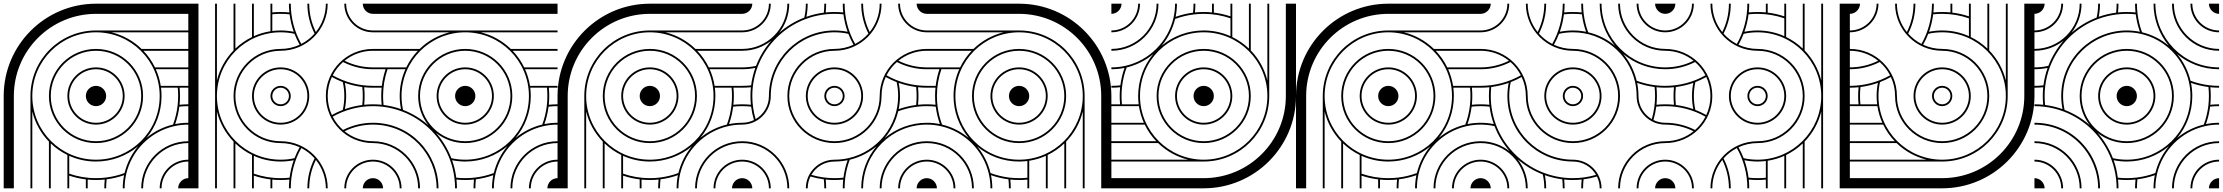

<svg xmlns="http://www.w3.org/2000/svg" viewBox="-20 -1020 12040 1040"><path d="M945 0H1000V-55C970 -55 945 -30 945 0ZM145 0H155V-416C170.1 -353.7 201.8 -297.7 245 -253.1V0H255V-243.2C281.4 -217.9 311.8 -196.7 345 -180.6V0H355V-68.6C383.8 -58.9 413.9 -52 445 -48.3V0H455V-47.2C469.8 -45.7 484.8 -45 500 -45C516.9 -45 532 -45.8 547.4 -47.4C545.8 -31.8 545 -16 545 0H555C555 -16.4 555.9 -32.7 557.6 -48.6C590.3 -52.8 622 -60.4 652.1 -71.1C646.6 -44 645 -21.7 645 0H655C655 -23.3 656.9 -47.4 663.8 -77.8C693.7 -205.7 794.2 -306.7 922.2 -336.2C947.2 -342 973.2 -345 1000 -345V-355C975.7 -355 951.9 -352.5 928.9 -347.9C939.6 -378 947.2 -409.7 951.4 -442.4C967.3 -444.1 983.6 -445 1000 -445V-455C984 -455 968.1 -454.2 952.6 -452.6C954.2 -468.1 955 -484 955 -500C955 -515.2 954.3 -530.2 952.8 -545H1000V-555H850.8C845.8 -586.6 836.8 -616.8 824.1 -645H1000V-655H819.4C803.3 -688.2 782.1 -718.6 756.8 -745H1000V-755H746.9C702.3 -798.2 646.3 -829.9 584 -845H1000V-855H500C304 -855 145 -696 145 -500ZM845 0H855C855 -80 920 -145 1000 -145V-155C914.4 -155 845 -85.6 845 0ZM745 0H755C755 -135.2 864.8 -245 1000 -245V-255C859.2 -255 745 -140.8 745 0ZM445 -500C445 -469.6 469.6 -445 500 -445C530.4 -445 555 -469.6 555 -500C555 -530.4 530.4 -555 500 -555C469.6 -555 445 -530.4 445 -500ZM345 -500C345 -414.4 414.4 -345 500 -345C585.6 -345 655 -414.4 655 -500C655 -585.6 585.6 -655 500 -655C414.4 -655 345 -585.6 345 -500ZM355 -500C355 -580 420 -645 500 -645C580 -645 645 -580 645 -500C645 -420 580 -355 500 -355C420 -355 355 -420 355 -500ZM245 -500C245 -359.2 359.2 -245 500 -245C640.8 -245 755 -359.2 755 -500C755 -640.8 640.8 -755 500 -755C359.2 -755 245 -640.8 245 -500ZM255 -500C255 -635.2 364.8 -745 500 -745C635.2 -745 745 -635.2 745 -500C745 -364.8 635.2 -255 500 -255C364.8 -255 255 -364.8 255 -500ZM0 0H55V-500C55 -745.6 254.4 -945 500 -945H1000V-1000H500C224 -1000 0 -776 0 -500ZM773.4 -273.1C824.1 -334 855 -412.5 855 -500C855 -515.2 854 -530.3 852.2 -545H942.8C944.2 -530.2 945 -515.2 945 -500C945 -482.2 944 -464.7 941.9 -447.5C937.7 -412 929.4 -377.8 917.3 -345.3C863.5 -332.5 814.6 -307.4 773.4 -273.1ZM355 -79.2V-175.9C399.3 -156 448.4 -145 500 -145C585.5 -145 665.3 -175.6 727.6 -227.3C693.1 -186 667.8 -136.7 654.7 -82.7C622.2 -70.6 588 -62.3 552.5 -58.1C535.3 -56 518.8 -55 500 -55C449.2 -55 400.5 -63.5 355 -79.2ZM155 -500C155 -690.4 309.6 -845 500 -845C690.4 -845 845 -690.4 845 -500C845 -304.6 686.5 -155 500 -155C309.6 -155 155 -309.6 155 -500Z M1945 -1000C1945 -969.6 1969.6 -945 2000 -945V-1000ZM1945 0H2000V-55C1969.6 -55 1945 -30.4 1945 0ZM1000 0H1055V-1000H1000ZM1445 -500C1445 -469.6 1469.6 -445 1500 -445C1531.3 -445 1555 -469.8 1555 -500C1555 -530.4 1530.4 -555 1500 -555C1469.6 -555 1445 -530.4 1445 -500ZM1455 -500C1455 -524.8 1475.2 -545 1500 -545C1524.8 -545 1545 -524.8 1545 -500C1545 -475 1525.9 -455 1500 -455C1475.2 -455 1455 -475.2 1455 -500ZM1345 -500C1345 -414.4 1414.4 -345 1500 -345C1586.5 -345 1655 -414.5 1655 -500C1655 -585.6 1585.6 -655 1500 -655C1414.4 -655 1345 -585.6 1345 -500ZM1355 -500C1355 -580 1420 -645 1500 -645C1580 -645 1645 -580 1645 -500C1645 -419.9 1581.1 -355 1500 -355C1420 -355 1355 -420 1355 -500ZM1155 -500C1155 -690.4 1309.6 -845 1500 -845C1525.8 -845 1551 -842.2 1575.2 -836.8C1583.1 -816.3 1592.4 -796.6 1603 -777.7C1571.7 -763.1 1536.8 -755 1500 -755C1359.2 -755 1245 -640.8 1245 -500C1245 -359.2 1359.2 -245 1500 -245C1536.9 -245 1571.8 -236.9 1603.1 -222.5C1592.4 -203.5 1583.1 -183.7 1575.2 -163.2C1551 -157.8 1526.8 -155 1500 -155C1309.6 -155 1155 -309.6 1155 -500ZM1145 0H1155V-416C1170.1 -353.7 1201.8 -297.7 1245 -253.1V0H1255V-243.2C1281.4 -217.9 1311.8 -196.7 1345 -180.6V0H1355V-68.6C1383.8 -58.9 1413.9 -52 1445 -48.3V0H1455V-47.2C1469.8 -45.7 1484.8 -45 1500 -45C1516.9 -45 1532 -45.8 1547.4 -47.4C1545.8 -31.8 1545 -16 1545 0H1555C1555 -79.3 1575.7 -153.7 1612.1 -218.1C1639.5 -204 1663.9 -184.9 1684.1 -162C1659.1 -113.4 1645 -58.3 1645 0H1655C1655 -55.2 1668 -107.4 1691.1 -153.7C1724.9 -111.7 1745 -58.2 1745 0H1755C1755 -140.7 1641.8 -255 1500 -255C1364.8 -255 1255 -364.8 1255 -500C1255 -635.2 1364.8 -745 1500 -745C1640.8 -745 1755 -859.2 1755 -1000H1745C1745 -941.9 1724.8 -888.6 1691 -846.5C1667.9 -892.8 1655 -944.9 1655 -1000H1645C1645 -941.8 1659.1 -886.8 1684 -838.2C1663.8 -815.3 1639.4 -796.2 1612 -782.1C1575.7 -846.5 1555 -920.8 1555 -1000H1545C1545 -984 1545.8 -968.1 1547.4 -952.6C1531.9 -954.2 1516 -955 1500 -955C1484.8 -955 1469.8 -954.3 1455 -952.8V-1000H1445V-850.8C1413.4 -845.8 1383.2 -836.8 1355 -824.1V-1000H1345V-819.4C1311.8 -803.3 1281.4 -782.1 1255 -756.8V-1000H1245V-746.9C1201.8 -702.3 1170.1 -646.3 1155 -584V-1000H1145V-500ZM1455 -852.2V-942.8C1469.8 -944.2 1484.8 -945 1500 -945C1516.4 -945 1532.7 -944.1 1548.6 -942.4C1552.8 -909.7 1560.4 -878 1571.1 -847.9C1548.1 -852.5 1524.3 -855 1500 -855C1484.8 -855 1469.7 -854 1455 -852.2ZM1355 -79.2V-175.9C1399.3 -156 1448.4 -145 1500 -145C1525.2 -145 1548.3 -147.5 1571.1 -152.1C1560.4 -122 1552.8 -90.3 1548.6 -57.6C1532.8 -55.9 1517.4 -55 1500 -55C1449.2 -55 1400.5 -63.5 1355 -79.2ZM1845 0H1855C1855 -80 1920 -145 2000 -145V-155C1914.4 -155 1845 -85.6 1845 0ZM1845 -1000C1845 -914.4 1914.4 -845 2000 -845V-855C1920 -855 1855 -920 1855 -1000ZM1745 -500C1745 -359.2 1859.2 -245 2000 -245V-255C1941.9 -255 1888.6 -275.2 1846.5 -309C1892.8 -332.1 1944.9 -345 2000 -345V-355C1941.8 -355 1886.8 -340.9 1838.2 -316C1815.3 -336.2 1796.2 -360.6 1782.1 -388C1846.5 -424.3 1920.8 -445 2000 -445V-455C1984 -455 1968.1 -454.2 1952.6 -452.6C1954.2 -468.1 1955 -484 1955 -500C1955 -516 1954.2 -531.9 1952.6 -547.4C1968.1 -545.8 1984 -545 2000 -545V-555C1920.8 -555 1846.5 -575.7 1782.1 -612C1796.2 -639.4 1815.3 -663.8 1838.2 -684C1886.8 -659.1 1941.8 -645 2000 -645V-655C1944.9 -655 1892.8 -667.9 1846.5 -691C1888.6 -724.8 1941.9 -745 2000 -745V-755C1859.2 -755 1745 -640.8 1745 -500ZM1755 -500C1755 -536.8 1763.1 -571.7 1777.7 -603C1796.6 -592.4 1816.3 -583.1 1836.8 -575.2C1842.2 -551 1845 -525.8 1845 -500C1845 -474.2 1842.2 -449 1836.8 -424.8C1816.3 -416.9 1796.6 -407.6 1777.7 -397C1763.1 -428.3 1755 -463.2 1755 -500ZM1847.9 -428.9C1852.5 -451.9 1855 -475.7 1855 -500C1855 -524.3 1852.5 -548.1 1847.9 -571.1C1878 -560.4 1909.7 -552.8 1942.4 -548.6C1944.1 -532.7 1945 -516.4 1945 -500C1945 -483.6 1944.1 -467.3 1942.4 -451.4C1909.7 -447.2 1878 -439.6 1847.9 -428.9Z M3000 -55C2969.6 -55 2945 -30.4 2945 0H3000ZM2000 -55V0H2055C2055 -30.4 2030.4 -55 2000 -55ZM2000 -855V-845H2416C2353.7 -829.9 2297.7 -798.2 2253.1 -755H2000V-745H2243.2C2217.9 -718.6 2196.7 -688.2 2180.6 -655H2000V-645H2068.6C2058.9 -616.2 2052 -586.1 2048.3 -555H2000V-545H2047.2C2045.7 -530.2 2045 -515.2 2045 -500C2045 -484 2045.8 -468.1 2047.4 -452.6C2031.9 -454.2 2016 -455 2000 -455V-445C2017.8 -445 2035.3 -444 2052.5 -441.9C2088.9 -437.6 2124 -429 2157.2 -416.4C2282.2 -369.2 2373.6 -270.5 2416.4 -157.2C2429 -124 2437.6 -88.9 2441.9 -52.5C2444 -35.3 2445 -17.8 2445 0H2455C2455 -16 2454.2 -31.9 2452.6 -47.4C2468.1 -45.8 2484 -45 2500 -45C2516 -45 2531.9 -45.8 2547.4 -47.4C2545.8 -31.9 2545 -16 2545 0H2555C2555 -16.4 2555.9 -32.7 2557.6 -48.6C2590.3 -52.8 2622 -60.4 2652.1 -71.1C2646.6 -44 2645 -21.7 2645 0H2655C2655 -23.3 2656.9 -47.4 2663.8 -77.8C2693.7 -205.7 2794.2 -306.7 2922.2 -336.2C2947.2 -342 2973.2 -345 3000 -345V-355C2975.7 -355 2951.9 -352.5 2928.9 -347.9C2939.6 -378 2947.2 -409.7 2951.4 -442.4C2967.3 -444.1 2983.6 -445 3000 -445V-455C2984 -455 2968.1 -454.2 2952.6 -452.6C2954.2 -468.1 2955 -484 2955 -500C2955 -515.2 2954.3 -530.2 2952.8 -545H3000V-555H2850.8C2845.8 -586.6 2836.8 -616.8 2824.1 -645H3000V-655H2819.4C2803.3 -688.2 2782.1 -718.6 2756.8 -745H3000V-755H2746.9C2702.3 -798.2 2646.3 -829.9 2584 -845H3000V-855H2500ZM2000 -1000V-945H3000V-1000ZM2000 -155V-145C2080 -145 2145 -80 2145 0H2155C2155 -85.6 2085.6 -155 2000 -155ZM2000 -255V-245C2135.2 -245 2245 -135.2 2245 0H2255C2255 -140.8 2140.8 -255 2000 -255ZM2000 -355V-345C2200.1 -345 2345 -181.2 2345 0H2355C2355 -186.5 2205.9 -355 2000 -355ZM3000 -155C2914.4 -155 2845 -85.6 2845 0H2855C2855 -80 2920 -145 3000 -145ZM3000 -255C2859.2 -255 2745 -140.8 2745 0H2755C2755 -135.2 2864.8 -245 3000 -245ZM2500 -555C2469.6 -555 2445 -530.4 2445 -500C2445 -469.6 2469.6 -445 2500 -445C2530.4 -445 2555 -469.6 2555 -500C2555 -530.4 2530.4 -555 2500 -555ZM2500 -655C2414.4 -655 2345 -585.6 2345 -500C2345 -414.4 2414.4 -345 2500 -345C2585.6 -345 2655 -414.4 2655 -500C2655 -585.6 2585.6 -655 2500 -655ZM2500 -645C2580 -645 2645 -580 2645 -500C2645 -420 2580 -355 2500 -355C2420 -355 2355 -420 2355 -500C2355 -580 2420 -645 2500 -645ZM2500 -845C2690.4 -845 2845 -690.4 2845 -500C2845 -304.6 2685.5 -155 2500 -155C2474.2 -155 2449 -157.8 2424.8 -163.2C2405.9 -212.4 2377.9 -258.9 2342.2 -299.7C2385.6 -265.5 2440.4 -245 2500 -245C2640.8 -245 2755 -359.2 2755 -500C2755 -640.8 2640.8 -755 2500 -755C2359.2 -755 2245 -640.8 2245 -500C2245 -440.5 2265.4 -385.8 2299.6 -342.4C2260.4 -376.7 2214.6 -405 2163.2 -424.8C2157.8 -449 2155 -474.2 2155 -500C2155 -690.4 2309.6 -845 2500 -845ZM2500 -745C2635.2 -745 2745 -635.2 2745 -500C2745 -364.8 2635.2 -255 2500 -255C2364.8 -255 2255 -364.8 2255 -500C2255 -635.2 2364.8 -745 2500 -745ZM2728.5 -228.4C2693.5 -186.9 2667.9 -137.2 2654.7 -82.7C2622.2 -70.6 2588 -62.3 2552.5 -58.1C2535.3 -56 2517.8 -55 2500 -55C2483.6 -55 2467.3 -55.9 2451.4 -57.6C2447.2 -90.3 2439.6 -122 2428.9 -152.1C2451.9 -147.5 2475.7 -145 2500 -145C2585.7 -145 2666 -176 2728.5 -228.4ZM2852.2 -545H2942.8C2944.2 -530.2 2945 -515.2 2945 -500C2945 -482.2 2944 -464.7 2941.9 -447.5C2937.7 -412 2929.4 -377.8 2917.3 -345.3C2863.1 -332.4 2813.7 -306.9 2772.4 -272.3C2823.6 -333.2 2855 -412.1 2855 -500C2855 -515.2 2854 -530.3 2852.2 -545ZM2079.2 -645H2175.9C2156 -600.7 2145 -551.6 2145 -500C2145 -475.7 2147.5 -451.9 2152.1 -428.9C2122 -439.6 2090.3 -447.2 2057.6 -451.4C2055.9 -467.3 2055 -483.6 2055 -500C2055 -550.8 2063.5 -599.5 2079.2 -645Z M3945 0H4000V-55C3970 -55 3945 -30 3945 0ZM3145 0H3155V-416C3170.1 -353.7 3201.8 -297.7 3245 -253.1V0H3255V-243.2C3281.4 -217.9 3311.8 -196.7 3345 -180.6V0H3355V-68.6C3383.8 -58.9 3413.9 -52 3445 -48.3V0H3455V-47.2C3469.8 -45.7 3484.8 -45 3500 -45C3516.9 -45 3532 -45.8 3547.4 -47.4C3545.8 -31.8 3545 -16 3545 0H3555C3555 -16.4 3555.9 -32.7 3557.6 -48.6C3590.3 -52.8 3622 -60.4 3652.1 -71.1C3646.6 -44 3645 -21.7 3645 0H3655C3655 -23.3 3656.9 -47.4 3663.8 -77.8C3693.7 -205.7 3794.2 -306.7 3922.2 -336.2C3947.2 -342 3973.2 -345 4000 -345V-355C3975.7 -355 3951.9 -352.5 3928.9 -347.9C3939.6 -378 3947.2 -409.7 3951.4 -442.4C3967.3 -444.1 3983.6 -445 4000 -445V-455C3984 -455 3968.1 -454.2 3952.6 -452.6C3954.2 -468.1 3955 -484 3955 -500C3955 -515.2 3954.3 -530.2 3952.8 -545H4000V-555H3850.8C3845.8 -586.6 3836.8 -616.8 3824.1 -645H4000V-655H3819.4C3803.3 -688.2 3782.1 -718.6 3756.8 -745H4000V-755H3746.9C3702.3 -798.2 3646.3 -829.9 3584 -845H4000V-855H3500C3304 -855 3145 -696 3145 -500ZM3845 0H3855C3855 -80 3920 -145 4000 -145V-155C3914.4 -155 3845 -85.6 3845 0ZM3745 0H3755C3755 -135.2 3864.8 -245 4000 -245V-255C3859.2 -255 3745 -140.8 3745 0ZM3445 -500C3445 -469.6 3469.6 -445 3500 -445C3530.4 -445 3555 -469.6 3555 -500C3555 -530.4 3530.4 -555 3500 -555C3469.6 -555 3445 -530.4 3445 -500ZM3345 -500C3345 -414.4 3414.4 -345 3500 -345C3585.6 -345 3655 -414.4 3655 -500C3655 -585.6 3585.6 -655 3500 -655C3414.4 -655 3345 -585.6 3345 -500ZM3355 -500C3355 -580 3420 -645 3500 -645C3580 -645 3645 -580 3645 -500C3645 -420 3580 -355 3500 -355C3420 -355 3355 -420 3355 -500ZM3245 -500C3245 -359.2 3359.2 -245 3500 -245C3640.8 -245 3755 -359.2 3755 -500C3755 -640.8 3640.8 -755 3500 -755C3359.2 -755 3245 -640.8 3245 -500ZM3255 -500C3255 -635.2 3364.8 -745 3500 -745C3635.2 -745 3745 -635.2 3745 -500C3745 -364.8 3635.2 -255 3500 -255C3364.8 -255 3255 -364.8 3255 -500ZM3000 0H3055V-500C3055 -745.6 3254.4 -945 3500 -945H4000V-1000H3500C3224 -1000 3000 -776 3000 -500ZM3773.4 -273.1C3824.1 -334 3855 -412.5 3855 -500C3855 -515.2 3854 -530.3 3852.2 -545H3942.8C3944.2 -530.2 3945 -515.2 3945 -500C3945 -482.2 3944 -464.7 3941.9 -447.5C3937.7 -412 3929.4 -377.8 3917.3 -345.3C3863.5 -332.5 3814.6 -307.4 3773.4 -273.1ZM3355 -79.2V-175.9C3399.3 -156 3448.4 -145 3500 -145C3585.5 -145 3665.3 -175.6 3727.6 -227.3C3693.1 -186 3667.8 -136.7 3654.7 -82.7C3622.2 -70.6 3588 -62.3 3552.5 -58.1C3535.3 -56 3518.8 -55 3500 -55C3449.2 -55 3400.5 -63.5 3355 -79.2ZM3155 -500C3155 -690.4 3309.6 -845 3500 -845C3690.4 -845 3845 -690.4 3845 -500C3845 -304.6 3686.5 -155 3500 -155C3309.6 -155 3155 -309.6 3155 -500Z M4000 -945C4030 -945 4055 -970 4055 -1000H4000ZM4055 0C4055 -30 4030 -55 4000 -55V0ZM5000 0V-55C4970 -55 4945 -30 4945 0ZM5000 -945V-1000H4945C4945 -970 4970 -945 5000 -945ZM4655 0C4655 -190.4 4809.6 -345 5000 -345V-355C4913.4 -355 4834 -323.9 4772.3 -272.3C4807 -313.7 4832.4 -363.1 4845.3 -417.3C4893.5 -435.2 4945.6 -445 5000 -445V-455C4984 -455 4968.2 -454.2 4952.6 -452.6C4954.2 -468.2 4955 -484 4955 -500C4955 -516 4954.2 -531.9 4952.6 -547.4C4968.1 -545.8 4984 -545 5000 -545V-555C4920.8 -555 4846.5 -575.7 4782.1 -612C4796.2 -639.4 4815.3 -663.8 4838.2 -684C4886.8 -659.1 4941.8 -645 5000 -645V-655C4944.9 -655 4892.8 -667.9 4846.5 -691C4888.6 -724.8 4941.9 -745 5000 -745V-755C4859.2 -755 4745 -640.8 4745 -500C4745 -364.8 4635.2 -255 4500 -255C4364.8 -255 4255 -364.8 4255 -500C4255 -635.2 4364.8 -745 4500 -745C4640.8 -745 4755 -859.2 4755 -1000H4745C4745 -941.9 4724.8 -888.6 4691 -846.5C4667.9 -892.8 4655 -944.9 4655 -1000H4645C4645 -941.8 4659.1 -886.8 4684 -838.2C4663.8 -815.3 4639.4 -796.2 4612 -782.1C4575.7 -846.5 4555 -920.8 4555 -1000H4545C4545 -984 4545.8 -968.2 4547.4 -952.6C4531.9 -954.2 4516 -955 4500 -955C4484 -955 4468.1 -954.2 4452.6 -952.6C4454.2 -968.2 4455 -984 4455 -1000H4445C4445 -983.6 4444.1 -967.3 4442.4 -951.4C4409.7 -947.2 4378 -939.6 4347.9 -928.9C4352.5 -951.9 4355 -975.7 4355 -1000H4345C4345 -974.2 4342.2 -949 4336.8 -924.8C4286.4 -905.4 4240.3 -877.3 4200.4 -842.4C4234.6 -885.8 4255 -940.5 4255 -1000H4245C4245 -864.8 4135.2 -755 4000 -755V-745C4059.5 -745 4114.2 -765.4 4157.6 -799.6C4122.7 -759.7 4094.6 -713.6 4075.2 -663.2C4051 -657.8 4025.8 -655 4000 -655V-645C4024.3 -645 4048.1 -647.5 4071.1 -652.1C4060.4 -622 4052.8 -590.3 4048.6 -557.6C4032.7 -555.9 4016.4 -555 4000 -555V-545C4016 -545 4031.8 -545.8 4047.4 -547.4C4045.8 -531.9 4045 -516 4045 -500C4045 -484 4045.8 -468.1 4047.4 -452.6C4031.9 -454.2 4016 -455 4000 -455V-445C4016.4 -445 4032.7 -444.1 4048.6 -442.4C4051.8 -417.5 4056.9 -393.3 4063.9 -369.8C4044.6 -360.3 4022.9 -355 4000 -355V-345C4085.6 -345 4155 -414.4 4155 -500C4155 -690.4 4309.6 -845 4500 -845C4525.8 -845 4551 -842.2 4575.2 -836.8C4583.1 -816.3 4592.4 -796.6 4603 -777.7C4571.7 -763.1 4536.8 -755 4500 -755C4359.2 -755 4245 -640.8 4245 -500C4245 -359.2 4359.2 -245 4500 -245C4640.8 -245 4755 -359.2 4755 -500C4755 -536.8 4763.1 -571.7 4777.7 -603C4796.6 -592.4 4816.3 -583.1 4836.8 -575.2C4842.2 -551 4845 -525.8 4845 -500C4845 -336.2 4730.7 -199 4577.6 -163.8C4552.7 -158 4526.7 -155 4500 -155C4414.4 -155 4345 -85.6 4345 0H4355C4355 -22.9 4360.3 -44.6 4369.8 -63.9C4393.3 -56.9 4417.5 -51.8 4442.4 -48.6C4444.1 -32.7 4445 -16.4 4445 0H4455C4455 -16 4454.2 -31.9 4452.6 -47.4C4468.2 -45.8 4484 -45 4500 -45C4516 -45 4531.9 -45.8 4547.4 -47.4C4545.8 -31.9 4545 -16 4545 0H4555C4555 -54.4 4564.8 -106.5 4582.7 -154.7C4636.9 -167.6 4686.3 -193 4727.7 -227.7C4676.1 -166.1 4645 -86.6 4645 0ZM4155 0C4155 -85.6 4085.6 -155 4000 -155V-145C4080 -145 4145 -80 4145 0ZM4255 0C4255 -140.8 4140.8 -255 4000 -255V-245C4135.2 -245 4245 -135.2 4245 0ZM4000 -845C4085.6 -845 4155 -914.4 4155 -1000H4145C4145 -920 4080 -855 4000 -855ZM5000 -845V-855C4920 -855 4855 -920 4855 -1000H4845C4845 -914.4 4914.4 -845 5000 -845ZM4855 0C4855 -80 4920 -145 5000 -145V-155C4914.4 -155 4845 -85.6 4845 0ZM4755 0C4755 -135.2 4864.8 -245 5000 -245V-255C4859.2 -255 4745 -140.8 4745 0ZM4500 -445C4530.4 -445 4555 -469.6 4555 -500C4555 -530.4 4530.4 -555 4500 -555C4469.6 -555 4445 -530.4 4445 -500C4445 -469.6 4469.6 -445 4500 -445ZM4500 -455C4475.2 -455 4455 -475.2 4455 -500C4455 -524.8 4475.2 -545 4500 -545C4524.8 -545 4545 -524.8 4545 -500C4545 -475.2 4524.8 -455 4500 -455ZM4500 -345C4585.6 -345 4655 -414.4 4655 -500C4655 -585.6 4585.6 -655 4500 -655C4414.4 -655 4345 -585.6 4345 -500C4345 -414.4 4414.4 -345 4500 -345ZM4500 -355C4420 -355 4355 -420 4355 -500C4355 -580 4420 -645 4500 -645C4580 -645 4645 -580 4645 -500C4645 -420 4580 -355 4500 -355ZM4072.9 -374.7C4061.3 -414.4 4055 -456.5 4055 -500C4055 -745.6 4254.4 -945 4500 -945C4516.4 -945 4532.7 -944.1 4548.6 -942.4C4552.8 -909.7 4560.4 -878 4571.1 -847.9C4548.1 -852.5 4524.3 -855 4500 -855C4304 -855 4145 -696 4145 -500C4145 -446.5 4116 -399.8 4072.9 -374.7ZM4847.9 -428.9C4852.5 -451.9 4855 -475.7 4855 -500C4855 -524.3 4852.5 -548.1 4847.9 -571.1C4878 -560.4 4909.7 -552.8 4942.4 -548.6C4944.1 -532.7 4945 -516.4 4945 -500C4945 -483.6 4944.1 -467.3 4942.4 -451.4C4909.7 -447.2 4878 -439.6 4847.9 -428.9ZM4500 -55C4456.5 -55 4414.4 -61.3 4374.7 -72.9C4399.8 -116 4446.5 -145 4500 -145C4524.3 -145 4548.1 -147.5 4571.1 -152.1C4560.4 -122 4552.8 -90.3 4548.6 -57.6C4532.7 -55.9 4516.4 -55 4500 -55Z M5000 -55V0H5055C5055 -30 5030 -55 5000 -55ZM5000 -855V-845H5416C5353.7 -829.9 5297.7 -798.2 5253.1 -755H5000V-745H5243.2C5217.9 -718.6 5196.7 -688.2 5180.6 -655H5000V-645H5068.6C5058.9 -616.2 5052 -586.1 5048.3 -555H5000V-545H5047.2C5045.7 -530.2 5045 -515.2 5045 -500C5045 -483.1 5045.8 -468 5047.4 -452.6C5031.8 -454.2 5016 -455 5000 -455V-445C5016.4 -445 5032.7 -444.1 5048.6 -442.4C5052.8 -409.7 5060.4 -378 5071.1 -347.9C5044 -353.4 5021.7 -355 5000 -355V-345C5023.3 -345 5047.4 -343.1 5077.8 -336.2C5205.7 -306.3 5306.7 -205.8 5336.2 -77.8C5342 -52.8 5345 -26.8 5345 0H5355C5355 -24.3 5352.5 -48.1 5347.9 -71.1C5378 -60.4 5409.7 -52.8 5442.4 -48.6C5444.1 -32.7 5445 -16.4 5445 0H5455C5455 -16 5454.2 -31.9 5452.6 -47.4C5468.1 -45.8 5484 -45 5500 -45C5515.2 -45 5530.2 -45.7 5545 -47.2V0H5555V-149.2C5586.6 -154.2 5616.8 -163.2 5645 -175.9V0H5655V-180.6C5688.2 -196.7 5718.6 -217.9 5745 -243.2V0H5755V-253.1C5798.2 -297.7 5829.9 -353.7 5845 -416V0H5855V-500C5855 -696 5696 -855 5500 -855ZM5000 -155V-145C5080 -145 5145 -80 5145 0H5155C5155 -85.6 5085.6 -155 5000 -155ZM5000 -255V-245C5135.2 -245 5245 -135.2 5245 0H5255C5255 -140.8 5140.8 -255 5000 -255ZM5500 -555C5469.6 -555 5445 -530.4 5445 -500C5445 -469.6 5469.6 -445 5500 -445C5530.4 -445 5555 -469.6 5555 -500C5555 -530.4 5530.4 -555 5500 -555ZM5500 -655C5414.4 -655 5345 -585.6 5345 -500C5345 -414.4 5414.4 -345 5500 -345C5585.6 -345 5655 -414.4 5655 -500C5655 -585.6 5585.6 -655 5500 -655ZM5500 -645C5580 -645 5645 -580 5645 -500C5645 -420 5580 -355 5500 -355C5420 -355 5355 -420 5355 -500C5355 -580 5420 -645 5500 -645ZM5500 -755C5359.2 -755 5245 -640.8 5245 -500C5245 -359.2 5359.2 -245 5500 -245C5640.8 -245 5755 -359.2 5755 -500C5755 -640.8 5640.8 -755 5500 -755ZM5500 -745C5635.2 -745 5745 -635.2 5745 -500C5745 -364.8 5635.2 -255 5500 -255C5364.8 -255 5255 -364.8 5255 -500C5255 -635.2 5364.8 -745 5500 -745ZM5000 -1000V-945H5500C5745.6 -945 5945 -745.6 5945 -500V0H6000V-500C6000 -776 5776 -1000 5500 -1000ZM5273.1 -226.6C5334 -175.9 5412.5 -145 5500 -145C5515.2 -145 5530.3 -146 5545 -147.8V-57.2C5530.2 -55.8 5515.2 -55 5500 -55C5482.2 -55 5464.7 -56 5447.5 -58.1C5412 -62.3 5377.8 -70.6 5345.3 -82.7C5332.5 -136.5 5307.4 -185.4 5273.1 -226.6ZM5079.2 -645H5175.9C5156 -600.7 5145 -551.6 5145 -500C5145 -414.5 5175.6 -334.7 5227.3 -272.4C5186 -306.9 5136.7 -332.2 5082.7 -345.3C5070.6 -377.8 5062.3 -412 5058.1 -447.5C5056 -464.7 5055 -481.2 5055 -500C5055 -550.8 5063.5 -599.5 5079.2 -645ZM5500 -845C5690.4 -845 5845 -690.4 5845 -500C5845 -309.6 5690.4 -155 5500 -155C5304.6 -155 5155 -313.5 5155 -500C5155 -690.4 5309.6 -845 5500 -845Z M6055 -1000H6000V-945C6030 -945 6055 -970 6055 -1000ZM6855 -1000H6845V-584C6829.9 -646.3 6798.2 -702.3 6755 -746.9V-1000H6745V-756.8C6718.6 -782.1 6688.2 -803.3 6655 -819.4V-1000H6645V-931.4C6616.2 -941.1 6586.1 -948 6555 -951.7V-1000H6545V-952.8C6530.2 -954.3 6515.2 -955 6500 -955C6483.1 -955 6468 -954.2 6452.6 -952.6C6454.2 -968.2 6455 -984 6455 -1000H6445C6445 -983.6 6444.1 -967.3 6442.4 -951.4C6409.7 -947.2 6378 -939.6 6347.9 -928.9C6353.4 -956 6355 -978.3 6355 -1000H6345C6345 -976.7 6343.1 -952.6 6336.2 -922.2C6306.3 -794.3 6205.8 -693.3 6077.8 -663.8C6052.8 -658 6026.8 -655 6000 -655V-645C6024.3 -645 6048.1 -647.5 6071.1 -652.1C6060.4 -622 6052.8 -590.3 6048.6 -557.6C6032.7 -555.9 6016.4 -555 6000 -555V-545C6016 -545 6031.9 -545.8 6047.4 -547.4C6045.8 -531.9 6045 -516 6045 -500C6045 -484.8 6045.7 -469.8 6047.2 -455H6000V-445H6149.2C6154.2 -413.4 6163.2 -383.2 6175.9 -355H6000V-345H6180.6C6196.7 -311.8 6217.9 -281.4 6243.2 -255H6000V-245H6253.1C6297.7 -201.8 6353.7 -170.1 6416 -155H6000V-145H6500C6696 -145 6855 -304 6855 -500ZM6155 -1000H6145C6145 -920 6080 -855 6000 -855V-845C6085.6 -845 6155 -914.4 6155 -1000ZM6255 -1000H6245C6245 -864.8 6135.2 -755 6000 -755V-745C6140.8 -745 6255 -859.2 6255 -1000ZM6555 -500C6555 -530.4 6530.4 -555 6500 -555C6469.6 -555 6445 -530.4 6445 -500C6445 -469.6 6469.6 -445 6500 -445C6530.4 -445 6555 -469.6 6555 -500ZM6655 -500C6655 -585.6 6585.6 -655 6500 -655C6414.4 -655 6345 -585.6 6345 -500C6345 -414.4 6414.4 -345 6500 -345C6585.6 -345 6655 -414.4 6655 -500ZM6645 -500C6645 -420 6580 -355 6500 -355C6420 -355 6355 -420 6355 -500C6355 -580 6420 -645 6500 -645C6580 -645 6645 -580 6645 -500ZM6755 -500C6755 -640.8 6640.8 -755 6500 -755C6359.2 -755 6245 -640.8 6245 -500C6245 -359.2 6359.2 -245 6500 -245C6640.8 -245 6755 -359.2 6755 -500ZM6745 -500C6745 -364.8 6635.2 -255 6500 -255C6364.8 -255 6255 -364.8 6255 -500C6255 -635.2 6364.8 -745 6500 -745C6635.2 -745 6745 -635.2 6745 -500ZM7000 -1000H6945V-500C6945 -254.4 6745.6 -55 6500 -55H6000V0H6500C6776 0 7000 -224 7000 -500ZM6226.6 -726.9C6175.9 -666 6145 -587.5 6145 -500C6145 -484.8 6146 -469.7 6147.8 -455H6057.2C6055.8 -469.8 6055 -484.8 6055 -500C6055 -517.8 6056 -535.3 6058.1 -552.5C6062.3 -588 6070.6 -622.2 6082.7 -654.7C6136.5 -667.5 6185.4 -692.6 6226.6 -726.9ZM6645 -920.8V-824.1C6600.7 -844 6551.6 -855 6500 -855C6414.5 -855 6334.7 -824.4 6272.4 -772.7C6306.9 -814 6332.2 -863.3 6345.3 -917.3C6377.8 -929.4 6412 -937.7 6447.5 -941.9C6464.7 -944 6481.2 -945 6500 -945C6550.8 -945 6599.5 -936.5 6645 -920.8ZM6845 -500C6845 -309.6 6690.4 -155 6500 -155C6309.6 -155 6155 -309.6 6155 -500C6155 -695.4 6313.5 -845 6500 -845C6690.4 -845 6845 -690.4 6845 -500Z M7945 0H8000V-55C7970 -55 7945 -30 7945 0ZM7145 0H7155V-416C7170.1 -353.7 7201.8 -297.7 7245 -253.1V0H7255V-243.2C7281.4 -217.9 7311.8 -196.7 7345 -180.6V0H7355V-68.6C7383.8 -58.9 7413.9 -52 7445 -48.3V0H7455V-47.2C7469.8 -45.7 7484.8 -45 7500 -45C7516.9 -45 7532 -45.8 7547.4 -47.4C7545.8 -31.8 7545 -16 7545 0H7555C7555 -16.4 7555.9 -32.7 7557.6 -48.6C7590.3 -52.8 7622 -60.4 7652.1 -71.1C7646.6 -44 7645 -21.7 7645 0H7655C7655 -23.3 7656.9 -47.4 7663.8 -77.8C7693.7 -205.7 7794.2 -306.7 7922.2 -336.2C7947.2 -342 7973.2 -345 8000 -345V-355C7975.7 -355 7951.9 -352.5 7928.9 -347.9C7939.6 -378 7947.2 -409.7 7951.4 -442.4C7967.3 -444.1 7983.6 -445 8000 -445V-455C7984 -455 7968.1 -454.2 7952.6 -452.6C7954.2 -468.1 7955 -484 7955 -500C7955 -515.2 7954.3 -530.2 7952.8 -545H8000V-555H7850.8C7845.8 -586.6 7836.8 -616.8 7824.1 -645H8000V-655H7819.4C7803.3 -688.2 7782.1 -718.6 7756.8 -745H8000V-755H7746.9C7702.3 -798.2 7646.3 -829.9 7584 -845H8000V-855H7500C7304 -855 7145 -696 7145 -500ZM7845 0H7855C7855 -80 7920 -145 8000 -145V-155C7914.4 -155 7845 -85.6 7845 0ZM7745 0H7755C7755 -135.2 7864.8 -245 8000 -245V-255C7859.2 -255 7745 -140.8 7745 0ZM7445 -500C7445 -469.6 7469.6 -445 7500 -445C7530.4 -445 7555 -469.6 7555 -500C7555 -530.4 7530.4 -555 7500 -555C7469.6 -555 7445 -530.4 7445 -500ZM7345 -500C7345 -414.4 7414.4 -345 7500 -345C7585.6 -345 7655 -414.4 7655 -500C7655 -585.6 7585.6 -655 7500 -655C7414.4 -655 7345 -585.6 7345 -500ZM7355 -500C7355 -580 7420 -645 7500 -645C7580 -645 7645 -580 7645 -500C7645 -420 7580 -355 7500 -355C7420 -355 7355 -420 7355 -500ZM7245 -500C7245 -359.2 7359.2 -245 7500 -245C7640.8 -245 7755 -359.2 7755 -500C7755 -640.8 7640.8 -755 7500 -755C7359.2 -755 7245 -640.8 7245 -500ZM7255 -500C7255 -635.2 7364.8 -745 7500 -745C7635.2 -745 7745 -635.2 7745 -500C7745 -364.8 7635.2 -255 7500 -255C7364.8 -255 7255 -364.8 7255 -500ZM7000 0H7055V-500C7055 -745.6 7254.4 -945 7500 -945H8000V-1000H7500C7224 -1000 7000 -776 7000 -500ZM7773.4 -273.1C7824.1 -334 7855 -412.5 7855 -500C7855 -515.2 7854 -530.3 7852.2 -545H7942.8C7944.2 -530.2 7945 -515.2 7945 -500C7945 -482.2 7944 -464.7 7941.9 -447.5C7937.7 -412 7929.4 -377.8 7917.3 -345.3C7863.5 -332.5 7814.6 -307.4 7773.4 -273.1ZM7355 -79.2V-175.9C7399.3 -156 7448.4 -145 7500 -145C7585.5 -145 7665.3 -175.6 7727.6 -227.3C7693.1 -186 7667.8 -136.7 7654.7 -82.7C7622.2 -70.6 7588 -62.3 7552.5 -58.1C7535.3 -56 7518.8 -55 7500 -55C7449.2 -55 7400.5 -63.5 7355 -79.2ZM7155 -500C7155 -690.4 7309.6 -845 7500 -845C7690.4 -845 7845 -690.4 7845 -500C7845 -304.6 7686.5 -155 7500 -155C7309.6 -155 7155 -309.6 7155 -500Z M8055 0C8055 -30 8030 -55 8000 -55V0ZM9000 -55C8970 -55 8945 -30 8945 0H9000ZM9000 -1000H8945C8945 -970 8970 -945 9000 -945ZM8055 -1000H8000V-945C8030 -945 8055 -970 8055 -1000ZM9000 -655C8809.6 -655 8655 -809.6 8655 -1000H8645C8645 -913.4 8676.1 -834 8727.7 -772.3C8686.3 -807 8636.9 -832.4 8582.7 -845.3C8564.8 -893.5 8555 -945.6 8555 -1000H8545C8545 -984 8545.8 -968.2 8547.4 -952.6C8531.8 -954.2 8516 -955 8500 -955C8484 -955 8468.1 -954.2 8452.6 -952.6C8454.2 -968.1 8455 -984 8455 -1000H8445C8445 -920.8 8424.3 -846.5 8388 -782.1C8360.6 -796.2 8336.2 -815.3 8316 -838.2C8340.9 -886.8 8355 -941.8 8355 -1000H8345C8345 -944.9 8332.1 -892.8 8309 -846.5C8275.2 -888.6 8255 -941.9 8255 -1000H8245C8245 -859.2 8359.2 -745 8500 -745C8635.2 -745 8745 -635.2 8745 -500C8745 -364.8 8635.2 -255 8500 -255C8364.8 -255 8255 -364.8 8255 -500C8255 -640.8 8140.8 -755 8000 -755V-745C8058.1 -745 8111.4 -724.8 8153.5 -691C8107.2 -667.9 8055.1 -655 8000 -655V-645C8058.2 -645 8113.2 -659.1 8161.8 -684C8184.7 -663.8 8203.8 -639.4 8217.9 -612C8153.5 -575.7 8079.2 -555 8000 -555V-545C8016 -545 8031.8 -545.8 8047.4 -547.4C8045.8 -531.9 8045 -516 8045 -500C8045 -484 8045.8 -468.1 8047.4 -452.6C8031.8 -454.2 8016 -455 8000 -455V-445C8016.4 -445 8032.7 -444.1 8048.6 -442.4C8052.8 -409.7 8060.4 -378 8071.1 -347.9C8048.1 -352.5 8024.3 -355 8000 -355V-345C8025.8 -345 8051 -342.2 8075.2 -336.8C8094.6 -286.4 8122.7 -240.3 8157.6 -200.4C8114.2 -234.6 8059.5 -255 8000 -255V-245C8135.2 -245 8245 -135.2 8245 0H8255C8255 -59.5 8234.6 -114.2 8200.4 -157.6C8240.3 -122.7 8286.4 -94.6 8336.8 -75.2C8342.2 -51 8345 -25.8 8345 0H8355C8355 -24.3 8352.5 -48.1 8347.9 -71.1C8378 -60.4 8409.7 -52.8 8442.4 -48.6C8444.1 -32.7 8445 -16.4 8445 0H8455C8455 -16 8454.2 -31.8 8452.6 -47.4C8468.1 -45.8 8484 -45 8500 -45C8516 -45 8531.9 -45.8 8547.4 -47.4C8545.8 -31.9 8545 -16 8545 0H8555C8555 -16.4 8555.9 -32.7 8557.6 -48.6C8582.5 -51.8 8606.7 -56.9 8630.2 -63.9C8639.7 -44.6 8645 -22.9 8645 0H8655C8655 -85.6 8585.6 -155 8500 -155C8309.6 -155 8155 -309.6 8155 -500C8155 -525.8 8157.8 -551 8163.2 -575.2C8183.7 -583.1 8203.4 -592.4 8222.3 -603C8236.9 -571.7 8245 -536.8 8245 -500C8245 -359.2 8359.2 -245 8500 -245C8640.8 -245 8755 -359.2 8755 -500C8755 -640.8 8640.8 -755 8500 -755C8463.2 -755 8428.3 -763.1 8397 -777.7C8407.6 -796.6 8416.9 -816.3 8424.8 -836.8C8449 -842.2 8474.2 -845 8500 -845C8663.8 -845 8801 -730.7 8836.2 -577.6C8842 -552.7 8845 -526.7 8845 -500C8845 -414.4 8914.4 -345 9000 -345V-355C8977.1 -355 8955.4 -360.3 8936.1 -369.8C8943.1 -393.3 8948.2 -417.5 8951.4 -442.4C8967.3 -444.1 8983.6 -445 9000 -445V-455C8984 -455 8968.1 -454.2 8952.6 -452.6C8954.2 -468.2 8955 -484 8955 -500C8955 -516 8954.2 -531.9 8952.6 -547.4C8968.1 -545.8 8984 -545 9000 -545V-555C8945.6 -555 8893.5 -564.8 8845.3 -582.7C8832.4 -636.9 8807 -686.3 8772.3 -727.7C8833.9 -676.1 8913.4 -645 9000 -645ZM9000 -155C8914.4 -155 8845 -85.6 8845 0H8855C8855 -80 8920 -145 9000 -145ZM9000 -255C8859.2 -255 8745 -140.8 8745 0H8755C8755 -135.2 8864.8 -245 9000 -245ZM8155 0C8155 -85.6 8085.6 -155 8000 -155V-145C8080 -145 8145 -80 8145 0ZM8155 -1000H8145C8145 -920 8080 -855 8000 -855V-845C8085.6 -845 8155 -914.4 8155 -1000ZM9000 -855C8920 -855 8855 -920 8855 -1000H8845C8845 -914.4 8914.4 -845 9000 -845ZM9000 -755C8864.8 -755 8755 -864.8 8755 -1000H8745C8745 -859.2 8859.2 -745 9000 -745ZM8555 -500C8555 -530.4 8530.4 -555 8500 -555C8469.6 -555 8445 -530.4 8445 -500C8445 -469.6 8469.6 -445 8500 -445C8530.4 -445 8555 -469.6 8555 -500ZM8545 -500C8545 -475.2 8524.8 -455 8500 -455C8475.2 -455 8455 -475.2 8455 -500C8455 -524.8 8475.2 -545 8500 -545C8524.8 -545 8545 -524.8 8545 -500ZM8655 -500C8655 -585.6 8585.6 -655 8500 -655C8414.4 -655 8345 -585.6 8345 -500C8345 -414.4 8414.4 -345 8500 -345C8585.6 -345 8655 -414.4 8655 -500ZM8645 -500C8645 -420 8580 -355 8500 -355C8420 -355 8355 -420 8355 -500C8355 -580 8420 -645 8500 -645C8580 -645 8645 -580 8645 -500ZM8625.3 -72.9C8585.6 -61.3 8543.5 -55 8500 -55C8254.4 -55 8055 -254.4 8055 -500C8055 -516.4 8055.9 -532.7 8057.6 -548.6C8090.3 -552.8 8122 -560.4 8152.1 -571.1C8147.5 -548.1 8145 -524.3 8145 -500C8145 -304 8304 -145 8500 -145C8553.5 -145 8600.2 -116 8625.3 -72.9ZM8571.1 -847.9C8548.1 -852.5 8524.3 -855 8500 -855C8475.7 -855 8451.9 -852.5 8428.9 -847.9C8439.6 -878 8447.2 -909.7 8451.4 -942.4C8467.3 -944.1 8483.6 -945 8500 -945C8516.4 -945 8532.7 -944.1 8548.6 -942.4C8552.8 -909.7 8560.4 -878 8571.1 -847.9ZM8945 -500C8945 -456.5 8938.7 -414.4 8927.1 -374.7C8884 -399.8 8855 -446.5 8855 -500C8855 -524.3 8852.5 -548.1 8847.9 -571.1C8878 -560.4 8909.7 -552.8 8942.4 -548.6C8944.1 -532.7 8945 -516.4 8945 -500Z M9055 0C9055 -30.4 9030.4 -55 9000 -55V0ZM9055 -1000H9000V-945C9030.4 -945 9055 -969.6 9055 -1000ZM10000 -1000H9945V0H10000ZM9555 -500C9555 -530.4 9530.4 -555 9500 -555C9468.7 -555 9445 -530.2 9445 -500C9445 -469.6 9469.6 -445 9500 -445C9530.4 -445 9555 -469.6 9555 -500ZM9545 -500C9545 -475.2 9524.8 -455 9500 -455C9475.2 -455 9455 -475.2 9455 -500C9455 -525 9474.1 -545 9500 -545C9524.8 -545 9545 -524.8 9545 -500ZM9655 -500C9655 -585.6 9585.6 -655 9500 -655C9413.5 -655 9345 -585.5 9345 -500C9345 -414.4 9414.4 -345 9500 -345C9585.6 -345 9655 -414.4 9655 -500ZM9645 -500C9645 -420 9580 -355 9500 -355C9420 -355 9355 -420 9355 -500C9355 -580.1 9418.9 -645 9500 -645C9580 -645 9645 -580 9645 -500ZM9845 -500C9845 -309.6 9690.4 -155 9500 -155C9474.2 -155 9449 -157.8 9424.8 -163.2C9416.9 -183.7 9407.6 -203.4 9397 -222.3C9428.3 -236.9 9463.2 -245 9500 -245C9640.8 -245 9755 -359.2 9755 -500C9755 -640.8 9640.8 -755 9500 -755C9463.1 -755 9428.2 -763.1 9396.9 -777.5C9407.6 -796.5 9416.9 -816.3 9424.8 -836.8C9449 -842.2 9473.2 -845 9500 -845C9690.4 -845 9845 -690.4 9845 -500ZM9855 -1000H9845V-584C9829.9 -646.3 9798.2 -702.3 9755 -746.9V-1000H9745V-756.8C9718.6 -782.1 9688.2 -803.3 9655 -819.4V-1000H9645V-931.4C9616.2 -941.1 9586.1 -948 9555 -951.7V-1000H9545V-952.8C9530.2 -954.3 9515.2 -955 9500 -955C9483.1 -955 9468 -954.2 9452.6 -952.6C9454.2 -968.2 9455 -984 9455 -1000H9445C9445 -920.7 9424.3 -846.3 9387.9 -781.9C9360.5 -796 9336.1 -815.1 9315.9 -838C9340.9 -886.6 9355 -941.7 9355 -1000H9345C9345 -944.8 9332 -892.6 9308.9 -846.3C9275.1 -888.3 9255 -941.8 9255 -1000H9245C9245 -859.3 9358.2 -745 9500 -745C9635.2 -745 9745 -635.2 9745 -500C9745 -364.8 9635.2 -255 9500 -255C9359.2 -255 9245 -140.8 9245 0H9255C9255 -58.1 9275.2 -111.4 9309 -153.5C9332.1 -107.2 9345 -55.1 9345 0H9355C9355 -58.2 9340.9 -113.2 9316 -161.8C9336.2 -184.7 9360.6 -203.8 9388 -217.9C9424.3 -153.5 9445 -79.2 9445 0H9455C9455 -16 9454.2 -31.9 9452.6 -47.4C9468.1 -45.8 9484 -45 9500 -45C9515.2 -45 9530.2 -45.7 9545 -47.2V0H9555V-149.2C9586.6 -154.2 9616.8 -163.2 9645 -175.9V0H9655V-180.6C9688.2 -196.7 9718.6 -217.9 9745 -243.2V0H9755V-253.1C9798.2 -297.7 9829.9 -353.7 9845 -416V0H9855V-500ZM9545 -147.8V-57.2C9530.2 -55.8 9515.2 -55 9500 -55C9483.6 -55 9467.3 -55.9 9451.4 -57.6C9447.2 -90.3 9439.6 -122 9428.9 -152.1C9451.9 -147.5 9475.7 -145 9500 -145C9515.2 -145 9530.3 -146 9545 -147.8ZM9645 -920.8V-824.1C9600.7 -844 9551.6 -855 9500 -855C9474.8 -855 9451.7 -852.5 9428.9 -847.9C9439.6 -878 9447.2 -909.7 9451.4 -942.4C9467.2 -944.1 9482.6 -945 9500 -945C9550.8 -945 9599.5 -936.5 9645 -920.8ZM9155 -1000H9145C9145 -920 9080 -855 9000 -855V-845C9085.6 -845 9155 -914.4 9155 -1000ZM9155 0C9155 -85.6 9085.6 -155 9000 -155V-145C9080 -145 9145 -80 9145 0ZM9255 -500C9255 -640.8 9140.8 -755 9000 -755V-745C9058.1 -745 9111.4 -724.8 9153.4 -691C9107.2 -667.9 9055.1 -655 9000 -655V-645C9058.2 -645 9113.2 -659.1 9161.8 -684C9184.7 -663.8 9203.8 -639.4 9217.9 -612C9153.5 -575.7 9079.2 -555 9000 -555V-545C9016 -545 9031.9 -545.8 9047.4 -547.4C9045.8 -531.9 9045 -516 9045 -500C9045 -484 9045.8 -468.1 9047.4 -452.6C9031.9 -454.2 9016 -455 9000 -455V-445C9079.2 -445 9153.5 -424.3 9217.9 -388C9203.8 -360.6 9184.7 -336.2 9161.8 -316C9113.2 -340.9 9058.2 -355 9000 -355V-345C9055.1 -345 9107.2 -332.1 9153.4 -309C9111.4 -275.2 9058.1 -255 9000 -255V-245C9140.8 -245 9255 -359.2 9255 -500ZM9245 -500C9245 -463.2 9236.9 -428.3 9222.3 -397C9203.4 -407.6 9183.7 -416.9 9163.2 -424.8C9157.8 -449 9155 -474.2 9155 -500C9155 -525.8 9157.8 -551 9163.2 -575.2C9183.7 -583.1 9203.4 -592.4 9222.3 -603C9236.9 -571.7 9245 -536.8 9245 -500ZM9152.1 -571.1C9147.5 -548.1 9145 -524.3 9145 -500C9145 -475.7 9147.5 -451.9 9152.1 -428.9C9122 -439.6 9090.3 -447.2 9057.6 -451.4C9055.9 -467.3 9055 -483.6 9055 -500C9055 -516.4 9055.9 -532.7 9057.6 -548.6C9090.3 -552.8 9122 -560.4 9152.1 -571.1Z M10055 -1000H10000V-945C10030 -945 10055 -970 10055 -1000ZM10555 -500C10555 -530.4 10530.4 -555 10500 -555C10469.6 -555 10445 -530.4 10445 -500C10445 -469.6 10469.6 -445 10500 -445C10530.4 -445 10555 -469.6 10555 -500ZM10545 -500C10545 -475.2 10524.8 -455 10500 -455C10475.2 -455 10455 -475.2 10455 -500C10455 -524.8 10475.2 -545 10500 -545C10524.8 -545 10545 -524.8 10545 -500ZM10655 -500C10655 -585.6 10585.6 -655 10500 -655C10414.4 -655 10345 -585.6 10345 -500C10345 -414.4 10414.4 -345 10500 -345C10585.6 -345 10655 -414.4 10655 -500ZM10645 -500C10645 -420 10580 -355 10500 -355C10420 -355 10355 -420 10355 -500C10355 -580 10420 -645 10500 -645C10580 -645 10645 -580 10645 -500ZM10855 -1000H10845V-584C10829.9 -646.3 10798.2 -702.3 10755 -746.9V-1000H10745V-756.8C10718.6 -782.1 10688.2 -803.3 10655 -819.4V-1000H10645V-931.4C10616.2 -941.1 10586.1 -948 10555 -951.7V-1000H10545V-952.8C10530.2 -954.3 10515.2 -955 10500 -955C10484 -955 10468.2 -954.2 10452.6 -952.6C10454.2 -968.1 10455 -984 10455 -1000H10445C10445 -920.8 10424.3 -846.5 10388 -782.1C10360.6 -796.2 10336.2 -815.3 10316 -838.2C10340.9 -886.8 10355 -941.8 10355 -1000H10345C10345 -944.9 10332.1 -892.8 10309 -846.5C10275.2 -888.6 10255 -941.9 10255 -1000H10245C10245 -859.2 10359.2 -745 10500 -745C10635.2 -745 10745 -635.2 10745 -500C10745 -364.8 10635.2 -255 10500 -255C10364.8 -255 10255 -364.8 10255 -500C10255 -640.8 10140.8 -755 10000 -755V-745C10058.1 -745 10111.4 -724.8 10153.5 -691C10107.2 -667.9 10055.1 -655 10000 -655V-645C10058.2 -645 10113.2 -659.1 10161.8 -684C10184.7 -663.8 10203.8 -639.4 10217.9 -612C10153.5 -575.7 10079.2 -555 10000 -555V-545C10016 -545 10031.9 -545.8 10047.4 -547.4C10045.8 -531.9 10045 -516 10045 -500C10045 -484.8 10045.7 -469.8 10047.2 -455H10000V-445H10149.2C10154.2 -413.4 10163.2 -383.2 10175.9 -355H10000V-345H10180.6C10196.7 -311.8 10217.9 -281.4 10243.2 -255H10000V-245H10253.1C10297.7 -201.8 10353.7 -170.1 10416 -155H10000V-145H10500C10696 -145 10855 -304 10855 -500ZM11000 -1000H10945V-500C10945 -254.4 10745.6 -55 10500 -55H10000V0H10500C10776 0 11000 -224 11000 -500ZM10645 -920.8V-824.1C10600.7 -844 10551.6 -855 10500 -855C10475.7 -855 10451.9 -852.5 10428.9 -847.9C10439.6 -878 10447.2 -909.7 10451.4 -942.4C10467.3 -944.1 10483.6 -945 10500 -945C10550.8 -945 10599.5 -936.5 10645 -920.8ZM10845 -500C10845 -309.6 10690.4 -155 10500 -155C10309.6 -155 10155 -309.6 10155 -500C10155 -525.8 10157.8 -551 10163.2 -575.2C10183.7 -583.1 10203.4 -592.4 10222.3 -603C10236.9 -571.7 10245 -536.8 10245 -500C10245 -359.2 10359.2 -245 10500 -245C10640.8 -245 10755 -359.2 10755 -500C10755 -640.8 10640.8 -755 10500 -755C10463.2 -755 10428.3 -763.1 10397 -777.7C10407.6 -796.6 10416.9 -816.3 10424.8 -836.8C10449 -842.2 10474.2 -845 10500 -845C10690.4 -845 10845 -690.4 10845 -500ZM10152.1 -571.1C10147.5 -548.1 10145 -524.3 10145 -500C10145 -484.8 10146 -469.7 10147.8 -455H10057.2C10055.8 -469.8 10055 -484.8 10055 -500C10055 -516.4 10055.9 -532.7 10057.6 -548.6C10090.3 -552.8 10122 -560.4 10152.1 -571.1ZM10155 -1000H10145C10145 -920 10080 -855 10000 -855V-845C10085.6 -845 10155 -914.4 10155 -1000Z M11945 -1000C11945 -970 11970 -945 12000 -945V-1000ZM11000 -945C11030 -945 11055 -970 11055 -1000H11000ZM11000 0H11055C11055 -30 11030 -55 11000 -55ZM11945 0H12000V-55C11970 -55 11945 -30 11945 0ZM11000 -445C11018 -445 11035.3 -444 11052.5 -441.9C11088.9 -437.6 11124 -429 11157.2 -416.4C11282.2 -369.2 11373.6 -270.5 11416.4 -157.2C11429 -124 11437.6 -88.9 11441.9 -52.5C11444 -35.3 11445 -18 11445 0H11455C11455 -16 11454.2 -31.9 11452.6 -47.4C11468.1 -45.8 11484 -45 11500 -45C11516 -45 11531.9 -45.8 11547.4 -47.4C11545.8 -31.9 11545 -16 11545 0H11555C11555 -16 11555.9 -32.7 11557.6 -48.6C11590.3 -52.8 11622 -60.4 11652.1 -71.1C11646.6 -44 11645 -22 11645 0H11655C11655 -23 11656.9 -47.4 11663.8 -77.8C11693.7 -205.7 11794.2 -306.7 11922.2 -336.2C11947.2 -342 11973 -345 12000 -345V-355C11976 -355 11951.9 -352.5 11928.9 -347.9C11939.6 -378 11947.2 -409.7 11951.4 -442.4C11967.3 -444.1 11984 -445 12000 -445V-455C11984 -455 11968.1 -454.2 11952.6 -452.6C11954.2 -468.1 11955 -484 11955 -500C11955 -516 11954.2 -531.9 11952.6 -547.4C11968.1 -545.8 11984 -545 12000 -545V-555C11982 -555 11964.7 -556 11947.5 -558.1C11912 -562.3 11877.8 -570.6 11845.3 -582.7C11832.4 -636.7 11807.1 -686 11772.6 -727.3C11833.5 -676.2 11912 -645 12000 -645V-655C11805 -655 11655 -815 11655 -1000H11645C11645 -915 11675.8 -834.5 11727.9 -772.1C11686.5 -806.9 11637 -832.3 11582.7 -845.3C11570.6 -877.8 11562.3 -912 11558.1 -947.5C11556 -964.7 11555 -982 11555 -1000H11545C11545 -984 11545.8 -968.1 11547.4 -952.6C11531.9 -954.2 11516 -955 11500 -955C11484 -955 11468.1 -954.2 11452.6 -952.6C11454.2 -968.1 11455 -984 11455 -1000H11445C11445 -984 11444.1 -967.3 11442.4 -951.4C11409.7 -947.2 11378 -939.6 11347.9 -928.9C11352.5 -951.9 11355 -976 11355 -1000H11345C11345 -974 11342.2 -949 11336.8 -924.8C11286.4 -905.4 11240.3 -877.3 11200.4 -842.4C11234.6 -885.8 11255 -941 11255 -1000H11245C11245 -865 11135 -755 11000 -755V-745C11059 -745 11114.2 -765.4 11157.6 -799.6C11122.7 -759.7 11094.6 -713.6 11075.2 -663.2C11051 -657.8 11026 -655 11000 -655V-645C11024 -645 11048.1 -647.5 11071.1 -652.1C11060.4 -622 11052.8 -590.3 11048.6 -557.6C11032.7 -555.9 11016 -555 11000 -555V-545C11016 -545 11031.9 -545.8 11047.4 -547.4C11045.8 -531.9 11045 -516 11045 -500C11045 -484 11045.8 -468.1 11047.4 -452.6C11031.9 -454.2 11016 -455 11000 -455ZM11845 -1000C11845 -914 11914 -845 12000 -845V-855C11920 -855 11855 -920 11855 -1000ZM11745 -1000C11745 -859 11859 -745 12000 -745V-755C11865 -755 11755 -865 11755 -1000ZM11000 -845C11086 -845 11155 -914 11155 -1000H11145C11145 -920 11080 -855 11000 -855ZM11000 -145C11080 -145 11145 -80 11145 0H11155C11155 -86 11086 -155 11000 -155ZM11000 -245C11135 -245 11245 -135 11245 0H11255C11255 -141 11141 -255 11000 -255ZM11000 -345C11200 -345 11345 -181 11345 0H11355C11355 -187 11206 -355 11000 -355ZM11845 0H11855C11855 -80 11920 -145 12000 -145V-155C11914 -155 11845 -86 11845 0ZM11745 0H11755C11755 -135 11865 -245 12000 -245V-255C11859 -255 11745 -141 11745 0ZM11445 -500C11445 -469.6 11469.6 -445 11500 -445C11530.4 -445 11555 -469.6 11555 -500C11555 -530.4 11530.4 -555 11500 -555C11469.6 -555 11445 -530.4 11445 -500ZM11355 -500C11355 -580 11420 -645 11500 -645C11580 -645 11645 -580 11645 -500C11645 -420 11580 -355 11500 -355C11420 -355 11355 -420 11355 -500ZM11345 -500C11345 -414.4 11414.4 -345 11500 -345C11585.6 -345 11655 -414.4 11655 -500C11655 -585.6 11585.6 -655 11500 -655C11414.4 -655 11345 -585.6 11345 -500ZM11255 -500C11255 -635.2 11364.8 -745 11500 -745C11635.2 -745 11745 -635.2 11745 -500C11745 -364.8 11635.2 -255 11500 -255C11364.8 -255 11255 -364.8 11255 -500ZM11155 -500C11155 -695.4 11314.5 -845 11500 -845C11526.8 -845 11552.8 -842 11577.8 -836.2C11705.8 -806.7 11806.7 -705.8 11836.2 -577.8C11842 -552.8 11845 -526.8 11845 -500C11845 -304.6 11685.5 -155 11500 -155C11474.2 -155 11449 -157.8 11424.8 -163.2C11405.9 -212.4 11377.9 -258.9 11342.2 -299.7C11385.6 -265.5 11440.4 -245 11500 -245C11640.8 -245 11755 -359.2 11755 -500C11755 -640.8 11640.8 -755 11500 -755C11359.2 -755 11245 -640.8 11245 -500C11245 -440.5 11265.4 -385.8 11299.6 -342.4C11260.4 -376.7 11214.6 -405 11163.2 -424.8C11157.8 -449 11155 -474.2 11155 -500ZM11772.4 -272.3C11823.6 -333.2 11855 -412.1 11855 -500C11855 -524.3 11852.5 -548.1 11847.9 -571.1C11878 -560.4 11909.7 -552.8 11942.4 -548.6C11944.1 -532.7 11945 -516.4 11945 -500C11945 -482.2 11944 -464.7 11941.9 -447.5C11937.7 -412 11929.4 -377.8 11917.3 -345.3C11863.1 -332.4 11813.7 -306.9 11772.4 -272.3ZM11428.9 -152.1C11451.9 -147.5 11475.7 -145 11500 -145C11585.7 -145 11666 -176 11728.5 -228.4C11693.5 -186.9 11667.9 -137.2 11654.7 -82.7C11622.2 -70.6 11588 -62.3 11552.5 -58.1C11535.3 -56 11517.8 -55 11500 -55C11483.6 -55 11467.3 -55.9 11451.4 -57.6C11447.2 -90.3 11439.6 -122 11428.9 -152.1ZM11055 -500C11055 -517.8 11056 -535.3 11058.1 -552.5C11062.4 -588.9 11071 -624 11083.6 -657.2C11128.7 -776.4 11223.6 -871.3 11342.8 -916.4C11376 -929 11411.1 -937.6 11447.5 -941.9C11464.7 -944 11482.2 -945 11500 -945C11516.4 -945 11532.7 -944.1 11548.6 -942.4C11552.8 -909.7 11560.4 -878 11571.1 -847.9C11548.1 -852.5 11524.3 -855 11500 -855C11309.1 -855 11145 -701 11145 -500C11145 -475.7 11147.5 -451.9 11152.1 -428.9C11122 -439.6 11090.3 -447.2 11057.6 -451.4C11055.9 -467.3 11055 -483.6 11055 -500Z"/></svg>

Font: GlukFramesM7
Style: Medium
Weight: 500
Monospace: yes
Designer: gluk
Foundry: gluk
Version: Version 1.01